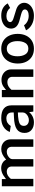

<svg xmlns="http://www.w3.org/2000/svg" viewBox="1300 -1881 591 3231"><g transform="rotate(-90 1595.5 -265.5)"><path d="M76 -530V0H201V-378C237 -424 277.3 -447 322 -447C348.7 -447 369.8 -439.5 385.5 -424.5C401.2 -409.5 409 -389 409 -363V0H533V-353C533 -361 535.7 -371.3 541 -384C551 -400.7 566.7 -415.3 588 -428C609.3 -440.7 631.7 -447 655 -447C681.7 -447 702.7 -439.5 718 -424.5C733.3 -409.5 741 -389 741 -363V0H866V-382C866 -413.3 858.8 -441 844.5 -465C830.2 -489 810.5 -507.5 785.5 -520.5C760.5 -533.5 733 -540 703 -540C673 -540 644.2 -533.7 616.5 -521C588.8 -508.3 558.3 -487.3 525 -458C511.7 -485.3 492.2 -506 466.5 -520C440.8 -534 412 -541 380 -541C356 -541 333.7 -537.3 313 -530C292.3 -522.7 274.3 -514 259 -504C243.7 -494 223.3 -479.3 198 -460V-530Z M1023 -32C1055.7 -4 1098.3 10 1151 10C1187 10 1219.8 2.8 1249.5 -11.5C1279.2 -25.8 1304 -45.7 1324 -71L1333 0H1438V-371C1438 -424.3 1420.5 -465.8 1385.5 -495.5C1350.5 -525.2 1296.3 -540 1223 -540C1165 -540 1115.8 -527.2 1075.5 -501.5C1035.2 -475.8 1006.7 -440.7 990 -396L1091 -380C1121.7 -429.3 1163.7 -454 1217 -454C1249 -454 1273.8 -446 1291.5 -430C1309.2 -414 1318 -391.7 1318 -363V-330L1239 -326C1146.3 -322.7 1079 -306.8 1037 -278.5C995 -250.2 974 -206.7 974 -148C974 -98.7 990.3 -60 1023 -32ZM1251 -89.5C1231 -79.8 1211 -75 1191 -75C1162.3 -75 1138.8 -82.5 1120.5 -97.5C1102.2 -112.5 1093 -133.3 1093 -160C1093 -193.3 1106.3 -216.8 1133 -230.5C1159.7 -244.2 1199.7 -253 1253 -257L1318 -260V-175C1318 -158.3 1311.8 -142.3 1299.5 -127C1287.2 -111.7 1271 -99.2 1251 -89.5Z M1575 -530V0H1700V-368C1738 -414 1780.3 -437 1827 -437C1855.7 -437 1878 -429.5 1894 -414.5C1910 -399.5 1918 -379 1918 -353V0H2043V-374C2043 -404.7 2035.3 -432.3 2020 -457C2004.7 -481.7 1983.7 -501 1957 -515C1930.3 -529 1900.7 -536 1868 -536C1842.7 -536 1820.8 -533 1802.5 -527C1784.2 -521 1768 -513.2 1754 -503.5C1740 -493.8 1721 -479.3 1697 -460V-530Z M2258 -24.5C2295.3 -1.5 2339.7 10 2391 10C2442.3 10 2486.8 -1.5 2524.5 -24.5C2562.2 -47.5 2591 -79.7 2611 -121C2631 -162.3 2641 -209.7 2641 -263C2641 -317 2631 -364.8 2611 -406.5C2591 -448.2 2562.3 -480.8 2525 -504.5C2487.7 -528.2 2443.3 -540 2392 -540C2342 -540 2298.2 -528.3 2260.5 -505C2222.8 -481.7 2193.7 -449 2173 -407C2152.3 -365 2142 -316.7 2142 -262C2142 -208.7 2152 -161.5 2172 -120.5C2192 -79.5 2220.7 -47.5 2258 -24.5ZM2488 -135.5C2467.3 -101.2 2435.3 -84 2392 -84C2348.7 -84 2316.5 -101.3 2295.5 -136C2274.5 -170.7 2264 -214.3 2264 -267C2264 -319.7 2274.5 -362.8 2295.5 -396.5C2316.5 -430.2 2348.7 -447 2392 -447C2434.7 -447 2466.5 -430.2 2487.5 -396.5C2508.5 -362.8 2519 -319.7 2519 -267C2519 -213.7 2508.7 -169.8 2488 -135.5Z M2793.5 -28C2837.2 -2.7 2888 10 2946 10C2987.3 10 3024.5 2.8 3057.5 -11.5C3090.5 -25.8 3116.5 -45.7 3135.5 -71C3154.5 -96.3 3164 -124.3 3164 -155C3164 -184.3 3153.7 -211.7 3133 -237C3112.3 -262.3 3077.3 -281.7 3028 -295L2928 -326C2896 -334.7 2873.2 -344 2859.5 -354C2845.8 -364 2839 -375.7 2839 -389C2839 -408.3 2848.8 -423.8 2868.5 -435.5C2888.2 -447.2 2912.3 -453 2941 -453C2970.3 -453 2997 -447.3 3021 -436C3045 -424.7 3063.3 -409.3 3076 -390L3154 -431C3112.7 -503.7 3044.7 -540 2950 -540C2906 -540 2867.3 -532.8 2834 -518.5C2800.7 -504.2 2775 -484.3 2757 -459C2739 -433.7 2730 -404.7 2730 -372C2730.7 -336 2743.2 -306.3 2767.5 -283C2791.8 -259.7 2829 -242 2879 -230L2969 -206C2999 -198 3020.3 -189.2 3033 -179.5C3045.7 -169.8 3052 -157 3052 -141C3052 -121.7 3042 -106.3 3022 -95C3002 -83.7 2976.7 -78 2946 -78C2910 -78 2878 -85.5 2850 -100.5C2822 -115.5 2800.7 -134.3 2786 -157L2701 -123C2719 -85 2749.8 -53.3 2793.5 -28Z"/></g></svg>

Font: Morrison SemiBold
Style: Regular
Weight: 600
Designer: Pablo Impallari, Rodrigo Fuenzalida (Modified by Dan O. Williams)
Version: Version 0.030; ttfautohint (v1.8.1)